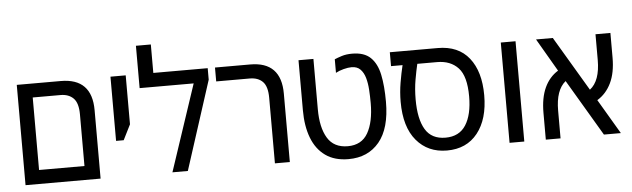

<svg xmlns="http://www.w3.org/2000/svg" viewBox="-48 -938 3717 1129"><g transform="rotate(-5 1810.0 -373.5)"><path d="M63 0V-592H323Q506 -592 506 -404V0ZM150 -82H418V-387Q418 -454 390 -482Q362 -510 314 -510H150Z M616 -213V-592H706V-303L661 -213Z M869 -592H1190V-524L1021 0H930L1100 -510H781V-760H869Z M1535 0V-387Q1535 -454 1507.5 -482Q1480 -510 1431 -510H1233V-592H1441Q1623 -592 1623 -404V0Z M1969 13Q1887 13 1833 -25.5Q1779 -64 1752.5 -133.5Q1726 -203 1726 -296V-592H1814V-295Q1814 -187 1851.5 -125Q1889 -63 1971 -63Q2053 -63 2090 -128Q2127 -193 2127 -304Q2127 -344 2124.5 -383Q2122 -422 2113 -453.5Q2104 -485 2085 -504.5Q2066 -524 2033 -524Q2013 -524 1986 -517Q1959 -510 1939 -499V-579Q1955 -586 1981.5 -594.5Q2008 -603 2043 -603Q2114 -603 2151.5 -567Q2189 -531 2203 -464.5Q2217 -398 2217 -304Q2217 -147 2150.5 -67Q2084 13 1969 13Z M2550 13Q2438 13 2370.5 -67Q2303 -147 2303 -296Q2303 -353 2312.5 -409Q2322 -465 2333 -510H2265V-592H2548Q2669 -592 2732.5 -512Q2796 -432 2796 -292Q2796 -151 2731 -69Q2666 13 2550 13ZM2548 -63Q2629 -63 2668 -124Q2707 -185 2707 -293Q2707 -412 2661.5 -461Q2616 -510 2537 -510H2420Q2411 -472 2401.5 -418Q2392 -364 2392 -302Q2392 -186 2429 -124.5Q2466 -63 2548 -63Z M2920 0V-592H3007V0Z M3134 0V-158Q3134 -247 3161.5 -306.5Q3189 -366 3241 -398L3128 -592H3227L3418 -270Q3479 -317 3479 -440V-592H3567V-446Q3567 -357 3538 -297Q3509 -237 3456 -205L3577 0H3477L3280 -333Q3221 -285 3221 -164V0Z"/></g></svg>

Font: Noto Sans Hebrew SemiCondensed
Style: Regular
Weight: 400
Width: 4
Designer: Monotype Design Team
Foundry: Monotype Imaging Inc.
Version: Version 2.004; ttfautohint (v1.8.4.7-5d5b)